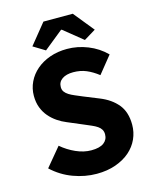

<svg xmlns="http://www.w3.org/2000/svg" viewBox="-125 -917 805 1011"><g transform="rotate(-15 278.0 -411.5)"><path d="M276 12Q212 12 148.5 -11.5Q85 -35 35 -82L119 -183Q154 -153 196.5 -134Q239 -115 280 -115Q326 -115 348.5 -132Q371 -149 371 -178Q371 -193 364.5 -204Q358 -215 345.5 -223.5Q333 -232 315.5 -239.5Q298 -247 277 -256L192 -292Q167 -302 143.5 -318Q120 -334 101.5 -355.5Q83 -377 72 -405.5Q61 -434 61 -470Q61 -510 78 -545.5Q95 -581 126 -607.5Q157 -634 199.5 -649Q242 -664 293 -664Q350 -664 405.5 -642Q461 -620 503 -578L428 -485Q396 -510 364 -523.5Q332 -537 293 -537Q255 -537 232.5 -521.5Q210 -506 210 -478Q210 -463 217.5 -452.5Q225 -442 238.5 -433.5Q252 -425 270 -417.5Q288 -410 309 -401L393 -367Q453 -343 487.5 -301Q522 -259 522 -190Q522 -149 505.5 -112.5Q489 -76 457.5 -48.5Q426 -21 380 -4.5Q334 12 276 12ZM121 -724 211 -835H371L461 -724L397 -685L293 -769H289L185 -685Z"/></g></svg>

Font: Font
Style: ¶
Weight: 700
Designer: Paul D. Hunt
Foundry: Adobe Systems Incorporated
Version: Version 3.000